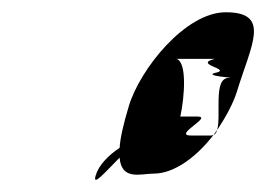

<svg xmlns="http://www.w3.org/2000/svg" viewBox="-20 -670 434 313"><path d="M136 -384C130 -364 152 -390 175 -413C178 -375 210 -387 231 -387C265 -387 302 -416 328 -450C327 -450 325 -449 324 -449H292C260 -449 328 -480 302 -480H274C281 -513 285 -568 268 -574H330C295 -565 355 -558 334 -552C305 -546 370 -543 353 -543C327 -543 341 -482 334 -458C348 -479 360 -501 366 -520C389 -596 423 -650 348 -650C282 -650 208 -557 190 -497C181 -467 176 -445 175 -429C157 -417 141 -401 136 -384ZM328 -450C331 -451 333 -454 334 -458C332 -455 330 -453 328 -450Z"/></svg>

Font: bitstorm
Style: ulcnobl
Weight: 400
Version: Version 0.2